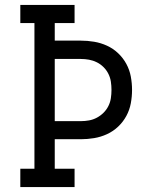

<svg xmlns="http://www.w3.org/2000/svg" viewBox="-20 -755 640 775"><path d="M62 0V-74H119V-662H62V-735H281V-662H201V-591H306Q333 -591 360 -586.5Q387 -582 412 -570.5Q437 -559 457 -540Q477 -521 490 -497Q503 -473 508 -446Q513 -419 513 -392Q513 -365 508 -338Q503 -311 490 -287Q477 -263 457 -244Q437 -225 412 -213.5Q387 -202 360 -197.5Q333 -193 306 -193H201V-74H281V0ZM201 -266H306Q323 -266 339.5 -269Q356 -272 371 -280Q386 -288 398 -300Q410 -312 417.5 -327Q425 -342 427.5 -358.5Q430 -375 430 -392Q430 -409 427.5 -425.5Q425 -442 417.5 -457Q410 -472 398 -484Q386 -496 371 -503.5Q356 -511 339.5 -514Q323 -517 306 -517H201Z"/></svg>

Font: Iosevka HT Extended
Style: Regular
Weight: 400
Width: 7
Monospace: yes
Designer: Belleve Invis
Foundry: Belleve Invis
Version: Version 32.3.0; ttfautohint (v1.8.4)